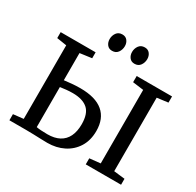

<svg xmlns="http://www.w3.org/2000/svg" viewBox="-198 -1175 1426 1399"><g transform="rotate(30 515.0 -475.0)"><path d="M365.5 4.5Q344 4.5 312 3.2Q280 2 246.5 1Q213 0 184.5 0H45V-51.5L130.5 -61V-680L47.5 -693V-743H341.5V-693L242.5 -679.5V-451Q273.5 -455 307.8 -458Q342 -461 376 -461Q504.5 -461 568.8 -406.8Q633 -352.5 633 -248.5Q633 -170 597.8 -113.2Q562.5 -56.5 502 -26Q441.5 4.5 365.5 4.5ZM335 -50Q394.5 -50 434.8 -71.5Q475 -93 495.5 -135Q516 -177 516 -238Q516 -327.5 472.8 -365Q429.5 -402.5 347 -402.5Q320 -402.5 293 -399.8Q266 -397 242.5 -393.5V-56.5Q256.5 -53.5 280.8 -51.8Q305 -50 335 -50ZM778.5 -60.5V-679L687 -691V-743H984.5V-691L892 -679V-60.5L984.5 -50V0H687.5V-51ZM438.5 -812Q411.5 -812 396.5 -831.5Q381.5 -851 381.5 -878Q381.5 -907.5 398 -930.5Q414.5 -953.5 446 -953.5H447Q474 -953.5 489 -934.2Q504 -915 504 -888Q504 -858.5 487.5 -835.2Q471 -812 439.5 -812ZM627 -812Q600 -812 585 -831.5Q570 -851 570 -878Q570 -907.5 586.5 -930.5Q603 -953.5 634.5 -953.5H635.5Q662.5 -953.5 677.5 -934.2Q692.5 -915 692.5 -888Q692.5 -858.5 676 -835.2Q659.5 -812 628 -812Z"/></g></svg>

Font: Merriweather Medium
Style: Regular
Weight: 500
Version: Version 2.100